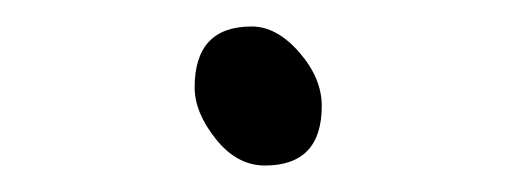

<svg xmlns="http://www.w3.org/2000/svg" viewBox="-20 -117 390 145"><path d="M180 8Q223 8 223 -37Q223 -58 206 -77.5Q189 -97 170 -97Q127 -97 127 -51Q127 -32 143 -12Q159 8 180 8Z"/></svg>

Font: Klee One
Style: Regular
Weight: 400
Designer: Fontworks Inc.
Foundry: Fontworks Inc.
Version: Version 1.100